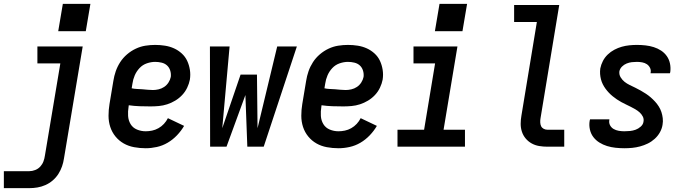

<svg xmlns="http://www.w3.org/2000/svg" viewBox="-35 -761 3555 996"><path d="M-15 215V127H117Q132 127 147.5 121Q163 115 174 103Q185 91 190.5 76Q196 61 198 46L278 -432H159V-520H394L297 60Q294 81 287 101.5Q280 122 268 141Q256 160 238.5 175Q221 190 200.5 199Q180 208 159 211.5Q138 215 117 215ZM267 -599 291 -741H434L410 -599Z M721 8Q690 8 660.5 2.5Q631 -3 606.5 -17Q582 -31 564 -53Q546 -75 537 -102.5Q528 -130 528 -160.5Q528 -191 533 -221L553 -341Q557 -367 565.5 -391.5Q574 -416 588.5 -438.5Q603 -461 624 -479Q645 -497 669.5 -508.5Q694 -520 719.5 -524Q745 -528 770 -528Q796 -528 821 -524Q846 -520 868 -510Q890 -500 908 -483.5Q926 -467 936 -445.5Q946 -424 950 -399Q954 -374 950 -348Q946 -327 936 -306Q926 -285 910 -268Q894 -251 874 -239Q854 -227 832.5 -220Q811 -213 789 -211Q767 -209 746 -209Q717 -209 689 -210Q661 -211 633 -215L632 -207Q628 -183 629.5 -159.5Q631 -136 642.5 -117Q654 -98 675.5 -89Q697 -80 721 -80Q737 -80 754 -83.5Q771 -87 787 -96Q803 -105 815.5 -118.5Q828 -132 836 -148L920 -108Q905 -82 883 -59Q861 -36 834.5 -20.5Q808 -5 778.5 1.5Q749 8 721 8ZM758 -294Q772 -294 787.5 -297.5Q803 -301 816.5 -310Q830 -319 839 -333Q848 -347 851 -362Q853 -379 848 -395Q843 -411 831.5 -421.5Q820 -432 803.5 -436Q787 -440 770 -440Q749 -440 727 -432.5Q705 -425 689 -408Q673 -391 664 -370Q655 -349 652 -327L648 -303Q661 -300 675 -299.5Q689 -299 702.5 -298Q716 -297 730 -295.5Q744 -294 758 -294Z M1055 0 1054 -520H1156L1118 -96L1213 -374H1298L1301 -96L1403 -520H1505L1333 0H1248L1238 -268L1140 0Z M1721 8Q1690 8 1660.5 2.5Q1631 -3 1606.5 -17Q1582 -31 1564 -53Q1546 -75 1537 -102.5Q1528 -130 1528 -160.5Q1528 -191 1533 -221L1553 -341Q1557 -367 1565.5 -391.5Q1574 -416 1588.5 -438.5Q1603 -461 1624 -479Q1645 -497 1669.5 -508.5Q1694 -520 1719.5 -524Q1745 -528 1770 -528Q1796 -528 1821 -524Q1846 -520 1868 -510Q1890 -500 1908 -483.5Q1926 -467 1936 -445.5Q1946 -424 1950 -399Q1954 -374 1950 -348Q1946 -327 1936 -306Q1926 -285 1910 -268Q1894 -251 1874 -239Q1854 -227 1832.5 -220Q1811 -213 1789 -211Q1767 -209 1746 -209Q1717 -209 1689 -210Q1661 -211 1633 -215L1632 -207Q1628 -183 1629.5 -159.5Q1631 -136 1642.5 -117Q1654 -98 1675.5 -89Q1697 -80 1721 -80Q1737 -80 1754 -83.5Q1771 -87 1787 -96Q1803 -105 1815.5 -118.5Q1828 -132 1836 -148L1920 -108Q1905 -82 1883 -59Q1861 -36 1834.5 -20.5Q1808 -5 1778.5 1.5Q1749 8 1721 8ZM1758 -294Q1772 -294 1787.5 -297.5Q1803 -301 1816.5 -310Q1830 -319 1839 -333Q1848 -347 1851 -362Q1853 -379 1848 -395Q1843 -411 1831.5 -421.5Q1820 -432 1803.5 -436Q1787 -440 1770 -440Q1749 -440 1727 -432.5Q1705 -425 1689 -408Q1673 -391 1664 -370Q1655 -349 1652 -327L1648 -303Q1661 -300 1675 -299.5Q1689 -299 1702.5 -298Q1716 -297 1730 -295.5Q1744 -294 1758 -294Z M2027 0V-88H2165L2222 -432H2110V-520H2338L2266 -88H2377V0ZM2221 -599 2245 -741H2388L2364 -599Z M2805 0Q2783 0 2762 -3.5Q2741 -7 2723 -17Q2705 -27 2692 -42.5Q2679 -58 2672.5 -77.5Q2666 -97 2666 -118.5Q2666 -140 2670 -162L2750 -647H2632V-735H2866L2769 -148Q2767 -137 2767.5 -126Q2768 -115 2772 -106.5Q2776 -98 2785 -93Q2794 -88 2805 -88H2892V0Z M3204 8Q3181 8 3158 5.5Q3135 3 3114 -3.5Q3093 -10 3074.5 -21.5Q3056 -33 3043 -50Q3030 -67 3025 -89.5Q3020 -112 3024 -135Q3025 -137 3025 -138.5Q3025 -140 3026 -142H3126Q3126 -141 3126 -140.5Q3126 -140 3126 -139Q3123 -124 3129.5 -111.5Q3136 -99 3148 -92Q3160 -85 3174.5 -82.5Q3189 -80 3204 -80Q3219 -80 3233.5 -81.5Q3248 -83 3262 -88Q3276 -93 3288.5 -104Q3301 -115 3303 -129Q3306 -144 3299.5 -156.5Q3293 -169 3283 -178Q3273 -187 3261 -194Q3249 -201 3237 -207Q3225 -213 3212.5 -219Q3200 -225 3188 -231.5Q3176 -238 3165 -245.5Q3154 -253 3143.5 -261.5Q3133 -270 3123.5 -280Q3114 -290 3106 -301Q3098 -312 3092 -324Q3086 -336 3082.5 -349.5Q3079 -363 3078 -377Q3077 -391 3079 -406Q3083 -426 3092.5 -444.5Q3102 -463 3117.5 -478Q3133 -493 3152 -503Q3171 -513 3190.5 -518.5Q3210 -524 3230 -526Q3250 -528 3269 -528Q3292 -528 3314 -525.5Q3336 -523 3356.5 -516.5Q3377 -510 3394.5 -498.5Q3412 -487 3424 -470Q3436 -453 3440.5 -431.5Q3445 -410 3442 -387Q3441 -386 3441 -384Q3441 -382 3440 -381H3340Q3340 -381 3340 -382Q3340 -383 3340 -383Q3343 -397 3337 -409Q3331 -421 3320.5 -428Q3310 -435 3296.5 -437.5Q3283 -440 3269 -440Q3256 -440 3242.5 -438.5Q3229 -437 3215.5 -431.5Q3202 -426 3191.5 -415.5Q3181 -405 3178 -391Q3176 -374 3184.5 -360Q3193 -346 3205 -336.5Q3217 -327 3231.5 -320Q3246 -313 3260.5 -306Q3275 -299 3289 -291Q3303 -283 3316 -274.5Q3329 -266 3341 -255.5Q3353 -245 3363.5 -233.5Q3374 -222 3382.5 -208.5Q3391 -195 3396 -180Q3401 -165 3403 -148Q3405 -131 3402 -114Q3399 -94 3388.5 -75Q3378 -56 3361.5 -41Q3345 -26 3325.5 -16.5Q3306 -7 3285.5 -1.5Q3265 4 3245 6Q3225 8 3204 8Z"/></svg>

Font: Iosevka SS04 Semibold
Style: Italic
Weight: 600
Italic angle: -9°
Monospace: yes
Designer: Belleve Invis
Foundry: Belleve Invis
Version: Version 19.0.0; ttfautohint (v1.8.4)